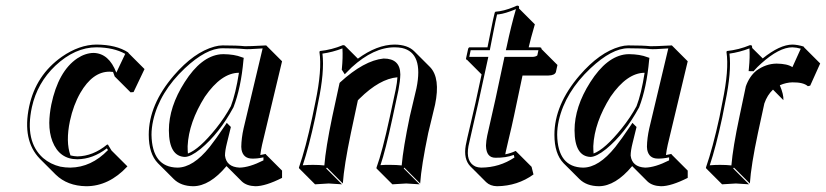

<svg xmlns="http://www.w3.org/2000/svg" viewBox="-20 -598 2946 685"><path d="M370.6 -342.3Q310.5 -342.3 266.6 -266.6Q241.7 -223.1 229.5 -166.5Q213.9 -92.3 231.4 -43.5Q243.7 -40.5 255.9 -40Q312 -41 361.8 -82H365.2L377.9 -61L434.6 -4.4Q368.7 66.4 287.6 66.4Q220.2 65.4 178.7 24.9L122.1 -31.7Q58.6 -97.2 84 -217.8Q107.9 -330.1 200.7 -395.5Q262.7 -438.5 324.2 -439Q395 -438.5 437 -411.1L439 -408.2L495.6 -351.6L456.5 -269.5L445.8 -268.6L389.2 -325.2Q386.2 -334 383.3 -341.3Q376.5 -342.3 370.6 -342.3ZM314 -409.2Q368.7 -407.7 395 -338.9L426.8 -405.8Q385.3 -428.7 324.2 -429.2Q247.6 -429.2 177.7 -363.8Q112.8 -302.2 93.8 -215.8Q67.4 -93.3 133.8 -34.2Q160.2 -11.7 195.3 -3.4Q212.9 0 231 0Q305.7 -1 365.2 -62.5L361.3 -68.8Q311 -30.3 255.9 -29.8Q191.9 -29.8 167 -93.8Q155.8 -123 155.8 -159.7Q156.2 -190.4 163.1 -225.1Q188 -343.8 255.4 -389.6Q284.2 -408.7 314 -409.2Z M650.4 -50.3Q690.9 -65.4 751 -140.1Q782.2 -179.2 803.7 -219.2Q820.8 -263.7 832.5 -338.4Q769.5 -337.9 710.9 -252.9Q653.3 -161.1 649.4 -76.7Q649.4 -61.5 650.4 -50.3ZM788.1 -5.4Q728.5 65.9 669.4 66.4Q625.5 65.9 600.1 41L543.5 -15.6Q510.7 -49.3 510.7 -117.2Q510.7 -224.6 600.6 -329.1Q671.9 -411.6 744.6 -431.6Q760.7 -436 773.9 -436Q827.6 -436 853.5 -433.1Q864.7 -432.6 929.7 -436L986.3 -379.4L915 -81.5Q910.6 -62 908.7 -44.9Q918.9 -46.9 927.7 -48.8L929.7 -45.9L986.3 10.7V36.6Q927.2 66.4 891.1 66.4Q859.9 65.4 842.8 49.3ZM849.1 -140.1 917 -425.3Q863.3 -421.4 852.5 -422.9Q824.7 -425.8 773.9 -425.8Q715.8 -425.8 639.6 -354.5Q549.3 -269.5 526.4 -168Q520.5 -141.1 520.5 -117.2Q522.5 -1.5 612.8 0Q668.9 0 728 -73.7Q749 -100.1 782.2 -149.4L789.1 -159.7L803.7 -145L789.6 -87.4Q782.7 -60.1 782.7 -43Q787.6 -2.4 834.5 0Q869.6 -0.5 919.9 -25.9V-36.6Q897.5 -31.7 879.9 -32.2Q848.1 -32.2 841.8 -63.5Q840.8 -69.3 840.8 -74.2Q841.3 -105.5 849.1 -140.1ZM813 -215.3 812.5 -214.4Q762.2 -121.6 695.3 -66.4Q660.6 -38.6 639.6 -38.1Q583 -40 582.5 -132.8Q582.5 -216.8 638.7 -304.7Q697.3 -397 766.6 -404.3Q772 -404.8 776.9 -404.8Q816.4 -404.3 842.3 -394L849.6 -391.6L848.6 -383.8Q839.8 -284.7 813 -215.3Z M1507.8 -123.5Q1483.4 -6.3 1479 56.6L1422.4 0L1420.4 2.9L1477.1 59.6Q1475.1 59.6 1429.2 56.6Q1429.2 56.6 1379.9 59.6L1323.2 2.9V0Q1343.8 -56.2 1370.6 -180.2L1391.6 -277.8Q1397 -304.2 1397.9 -322.3Q1334.5 -316.9 1262.7 -246.1Q1259.3 -242.7 1256.8 -240.2L1231.9 -123.5Q1207.5 -6.8 1203.1 56.6L1146.5 0L1143.6 2.9L1200.2 59.6Q1198.2 59.6 1152.8 56.6L1104 59.6L1047.4 2.9L1046.4 0Q1070.8 -70.3 1094.2 -180.2L1105.5 -234.9Q1129.4 -349.1 1119.6 -413.1L1121.6 -416Q1163.6 -420.4 1203.6 -437Q1208.5 -436.5 1210 -435.5L1256.8 -388.7Q1324.7 -438.5 1387.7 -439Q1434.6 -438.5 1458 -415L1514.6 -358.4Q1551.8 -319.3 1532.2 -224.6Q1528.8 -208.5 1520 -173.8Q1511.2 -139.2 1507.8 -123.5ZM1211.9 -349.6 1209.5 -352.1 1211.4 -349.1ZM1441.9 -182.1Q1445.3 -198.2 1453.9 -232.9Q1462.4 -267.6 1465.8 -283.2Q1491.7 -409.7 1414.1 -426.8Q1401.4 -429.2 1387.7 -429.2Q1313 -429.2 1234.9 -357.9Q1226.1 -349.6 1218.8 -341.8L1210 -333L1199.2 -349.6L1199.7 -353Q1203.6 -392.6 1201.7 -425.3Q1166 -411.6 1130.4 -406.7Q1138.2 -341.8 1115.2 -232.9L1104.5 -178.2Q1082 -73.7 1060.1 -8.3Q1077.6 -9.8 1096.7 -9.8Q1119.6 -9.8 1137.2 -7.8Q1142.1 -69.8 1165.5 -182.1L1191.4 -301.8L1193.4 -304.2Q1278.8 -382.3 1348.6 -389.2Q1407.7 -389.2 1408.2 -333Q1408.2 -331.5 1408.2 -331.1Q1407.7 -309.1 1401.4 -275.9L1380.4 -177.7Q1355 -59.6 1337.4 -8.8Q1355.5 -10.3 1372.6 -9.8Q1394.5 -9.8 1413.1 -7.8Q1418.5 -69.8 1441.9 -182.1Z M1719.2 -429.2Q1724.1 -453.1 1731 -487.8Q1739.3 -530.8 1745.1 -553.2L1747.6 -556.2Q1776.9 -558.1 1813.5 -573.2Q1820.3 -576.2 1824.7 -578.1Q1829.1 -577.6 1831.1 -576.2Q1832.5 -572.8 1831.5 -567.9L1888.2 -511.2Q1872.1 -456.1 1866.2 -429.2H1905.3Q1909.2 -428.7 1911.1 -427.2Q1912.1 -424.8 1912.1 -422.9L1968.8 -366.2L1963.4 -341.3Q1959.5 -329.1 1936.5 -328.6H1844.2L1814 -185.5Q1806.6 -149.9 1793.9 -97.7Q1786.6 -67.4 1784.2 -55.7Q1783.2 -50.8 1782.7 -47.4Q1802.7 -51.3 1819.8 -59.6L1876.5 -2.9L1883.3 24.4Q1826.7 65.4 1753.4 66.4Q1729 65.9 1714.4 51.8L1657.7 -4.9Q1633.3 -30.8 1641.6 -79.1Q1644.5 -95.7 1658.2 -152.8Q1670.4 -204.6 1676.3 -231L1698.2 -332.5L1646 -384.8Q1644 -385.3 1643.1 -385.7Q1642.6 -387.7 1642.6 -389.2L1650.4 -424.8Q1652.3 -428.2 1654.3 -429.2ZM1729 -426.8 1727.5 -418.9H1659.2L1654.3 -395H1722.2L1686 -229Q1680.2 -202.1 1668 -150.4Q1654.8 -93.8 1651.4 -77.1Q1641.1 -21 1675.3 -4.4Q1681.2 -2 1687 -1Q1692.4 0 1696.8 0Q1762.2 -0.5 1815.4 -36.1L1813 -45.4Q1785.6 -34.7 1747.6 -35.2Q1715.3 -35.2 1713.9 -76.7Q1713.9 -78.6 1713.9 -80.1Q1714.4 -95.7 1718.3 -114.3Q1720.7 -127 1728 -157.2Q1740.2 -209.5 1747.6 -244.1L1779.8 -395H1879.9Q1891.6 -395.5 1897 -400.4L1900.9 -418.9H1784.7L1787.6 -431.2Q1803.7 -507.3 1820.8 -565.4Q1781.7 -549.3 1759.8 -546.9Q1756.3 -546.4 1753.4 -546.4Q1748.5 -526.4 1740.7 -486.3Q1733.9 -450.2 1729 -426.8Z M2097.7 -50.3Q2138.2 -65.4 2198.2 -140.1Q2229.5 -179.2 2251 -219.2Q2268.1 -263.7 2279.8 -338.4Q2216.8 -337.9 2158.2 -252.9Q2100.6 -161.1 2096.7 -76.7Q2096.7 -61.5 2097.7 -50.3ZM2235.4 -5.4Q2175.8 65.9 2116.7 66.4Q2072.8 65.9 2047.4 41L1990.7 -15.6Q1958 -49.3 1958 -117.2Q1958 -224.6 2047.9 -329.1Q2119.1 -411.6 2191.9 -431.6Q2208 -436 2221.2 -436Q2274.9 -436 2300.8 -433.1Q2312 -432.6 2377 -436L2433.6 -379.4L2362.3 -81.5Q2357.9 -62 2356 -44.9Q2366.2 -46.9 2375 -48.8L2377 -45.9L2433.6 10.7V36.6Q2374.5 66.4 2338.4 66.4Q2307.1 65.4 2290 49.3ZM2296.4 -140.1 2364.3 -425.3Q2310.5 -421.4 2299.8 -422.9Q2272 -425.8 2221.2 -425.8Q2163.1 -425.8 2086.9 -354.5Q1996.6 -269.5 1973.6 -168Q1967.8 -141.1 1967.8 -117.2Q1969.7 -1.5 2060.1 0Q2116.2 0 2175.3 -73.7Q2196.3 -100.1 2229.5 -149.4L2236.3 -159.7L2251 -145L2236.8 -87.4Q2230 -60.1 2230 -43Q2234.9 -2.4 2281.7 0Q2316.9 -0.5 2367.2 -25.9V-36.6Q2344.7 -31.7 2327.1 -32.2Q2295.4 -32.2 2289.1 -63.5Q2288.1 -69.3 2288.1 -74.2Q2288.6 -105.5 2296.4 -140.1ZM2260.3 -215.3 2259.8 -214.4Q2209.5 -121.6 2142.6 -66.4Q2107.9 -38.6 2086.9 -38.1Q2030.3 -40 2029.8 -132.8Q2029.8 -216.8 2085.9 -304.7Q2144.5 -397 2213.9 -404.3Q2219.2 -404.8 2224.1 -404.8Q2263.7 -404.3 2289.6 -394L2296.9 -391.6L2295.9 -383.8Q2287.1 -284.7 2260.3 -215.3Z M2737.8 -278.3Q2717.3 -258.8 2707 -229L2684.1 -123.5Q2659.7 -8.8 2655.3 56.6L2598.6 0L2595.7 2.9L2652.3 59.6Q2650.4 59.6 2605.5 56.6Q2605.5 56.6 2556.2 59.6L2499.5 2.9L2498.5 0Q2522.9 -70.3 2546.9 -180.2L2557.6 -234.9Q2581.5 -349.6 2571.8 -413.1L2573.7 -416Q2615.7 -420.4 2655.8 -437Q2660.6 -436.5 2662.1 -435.5Q2663.6 -432.1 2663.6 -426.8L2701.2 -389.6Q2761.7 -438.5 2807.1 -439Q2825.7 -438.5 2846.7 -432.1L2849.6 -428.2L2906.2 -371.6L2870.6 -292.5L2862.3 -290.5Q2846.2 -304.7 2807.1 -304.2Q2784.7 -303.7 2762.2 -293.9Q2776.4 -259.8 2774.9 -240.7ZM2650.9 -344.2 2651.9 -355Q2655.8 -394 2653.8 -425.3Q2618.2 -411.6 2582.5 -406.7Q2590.3 -341.8 2567.4 -232.9L2556.6 -178.2Q2534.2 -73.7 2512.2 -8.3Q2529.8 -9.8 2548.8 -9.8Q2571.8 -9.8 2589.4 -7.8Q2594.7 -71.8 2618.2 -182.1L2640.6 -288.6V-289.1Q2653.3 -325.2 2678.2 -345.7Q2711.9 -370.6 2750.5 -371.1Q2789.6 -370.6 2807.1 -358.4L2836.9 -424.3Q2822.3 -428.7 2807.1 -429.2Q2759.8 -429.2 2695.3 -371.1Q2681.6 -358.9 2671.4 -347.2L2668.5 -343.8Z"/></svg>

Font: Linux Biolinum Shadow O
Style: Italic
Weight: 400
Italic angle: -12°
Designer: Philipp H. Poll
Foundry: Philipp H. Poll
Version: Version 0.6.2